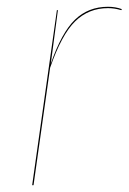

<svg xmlns="http://www.w3.org/2000/svg" viewBox="-20 -547 380 567"><path d="M340 -520 338 -517Q318 -523 299 -523Q242 -523 202 -484Q162 -445 128 -347L79 0H75L148 -517H151L130 -359Q162 -451 201.5 -489Q241 -527 299 -527Q321 -527 340 -520Z"/></svg>

Font: Fira Sans Condensed Four
Style: Italic
Weight: 100
Width: 3
Italic angle: -8°
Designer: bBox Type GmbH & Carrois Corporate GbR & Edenspiekermann AG
Foundry: bBox Type GmbH & Carrois Corporate GbR & Edenspiekermann AG
Version: Version 4.301